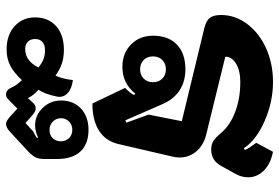

<svg xmlns="http://www.w3.org/2000/svg" viewBox="-165 -468 930 640"><g transform="rotate(90 300.0 -148.0)"><path d="M273 -100Q290 -116 297 -130L292 -134Q258 -91 203 -91Q157 -91 128 -120Q99 -149 99 -193Q99 -244 128.5 -272.5Q158 -301 211 -301Q251 -301 280.5 -282Q310 -263 326 -227L381 -101L389 -104L362 -178L384 -289L74 -364Q49 -370 39.5 -382.5Q30 -395 30 -420Q30 -467 60 -507Q90 -547 141 -570Q192 -593 253 -593Q320 -593 383.5 -565Q447 -537 474 -496L480 -499Q475 -512 456 -537L486 -593Q526 -585 548.5 -562.5Q571 -540 571 -510Q571 -487 558 -465L533 -420Q515 -387 478 -387Q462 -387 450.5 -394Q439 -401 424 -419Q398 -450 353 -467Q308 -484 253 -484Q216 -484 192.5 -470Q169 -456 169 -434L430 -370Q465 -361 485 -337Q505 -313 505 -281Q505 -270 502 -258L460 -77Q450 -35 415.5 -13Q381 9 325 9ZM254 -193Q254 -212 242 -224Q230 -236 211 -236Q192 -236 180 -224Q168 -212 168 -193Q168 -174 180 -162Q192 -150 211 -150Q230 -150 242 -162Q254 -174 254 -193ZM272 279Q265 262 247 244Q221 272 197.5 283.5Q174 295 145 295Q97 295 67.5 268.5Q38 242 38 200Q38 156 67 130Q96 104 146 104Q171 104 191 110.5Q211 117 232 132Q242 113 247 74Q277 78 291.5 92.5Q306 107 302 127Q294 167 279 189Q287 195 295 205Q303 215 307 224L319 211Q326 203 330.5 200.5Q335 198 341 198Q347 198 351 200Q355 202 364 209L390 232L410 214L417 207Q433 199 440 194L438 190Q418 200 398 200Q364 200 339.5 174.5Q315 149 315 114Q315 72 342 47Q369 22 413 22Q460 22 485 49Q510 76 510 127V168Q510 187 505 197.5Q500 208 486 222L420 283Q405 297 393 297Q383 297 366 281L342 259L321 280Q310 291 305.5 294Q301 297 295 297Q280 297 272 279ZM451 114Q451 98 440.5 87Q430 76 413 76Q396 76 385 87Q374 98 374 114Q374 130 385.5 141Q397 152 413 152Q430 152 440.5 141.5Q451 131 451 114ZM205 189Q190 177 177 172Q164 167 147 167Q130 167 120 175.5Q110 184 110 200Q110 215 119 224Q128 233 143 233Q163 233 178 222.5Q193 212 205 189Z"/></g></svg>

Font: K2D ExtraBold
Style: Regular
Weight: 800
Designer: Katatrad Aksorn Co.,Ltd.
Foundry: Cadson Demak Co.,Ltd.
Version: Version 1.000; ttfautohint (v1.6)